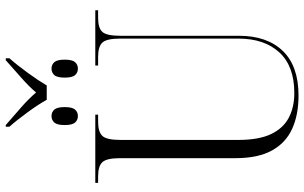

<svg xmlns="http://www.w3.org/2000/svg" viewBox="-220 -854 1083 684"><g transform="rotate(-90 322.0 -511.5)"><path d="M309 -887Q293 -916 265 -954.5Q237 -993 213 -1020V-1033H219Q249 -1007 281.5 -978.5Q314 -950 335 -925Q356 -950 388.5 -978.5Q421 -1007 450 -1033H457V-1020Q433 -993 405 -954.5Q377 -916 360 -887ZM251 -776Q237 -776 228 -786Q219 -796 219 -823Q219 -850 228 -860Q237 -870 251 -870Q265 -870 274 -860Q283 -850 283 -823Q283 -796 274 -786Q265 -776 251 -776ZM420 -776Q406 -776 397 -786Q388 -796 388 -823Q388 -850 397 -860Q406 -870 420 -870Q434 -870 443 -860Q452 -850 452 -823Q452 -796 443 -786Q434 -776 420 -776ZM324 10Q256 10 206 -12.5Q156 -35 128.5 -84.5Q101 -134 101 -215V-626Q101 -673 87 -688.5Q73 -704 36 -704H13V-714H256V-704H231Q194 -704 180 -688.5Q166 -673 166 -624V-205Q166 -131 187 -87.5Q208 -44 245.5 -24.5Q283 -5 333 -5Q429 -5 478 -58.5Q527 -112 527 -204V-626Q527 -673 513 -688.5Q499 -704 462 -704H431V-714H628V-704H601Q564 -704 550.5 -688.5Q537 -673 537 -624V-202Q537 -102 483 -46Q429 10 324 10Z"/></g></svg>

Font: Noto Serif Display SemiCondensed Light
Style: Regular
Weight: 300
Width: 4
Designer: Monotype Design Team
Foundry: Monotype Imaging Inc.
Version: Version 2.009